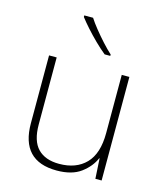

<svg xmlns="http://www.w3.org/2000/svg" viewBox="-115 -853 812 949"><g transform="rotate(15 291.0 -378.0)"><path d="M492 -530V0H460L454 -103H452Q433 -58 387.5 -24Q342 10 264 10Q81 10 81 -183V-530H120V-187Q120 -103 158 -64Q196 -25 267 -25Q354 -25 403.5 -76Q453 -127 453 -232V-530ZM243 -766Q257 -744 279.5 -716Q302 -688 327 -660.5Q352 -633 374 -613V-606H345Q319 -627 291 -654.5Q263 -682 238.5 -709.5Q214 -737 198 -758V-766Z"/></g></svg>

Font: Noto Sans Kannada ExtraLight
Style: Regular
Weight: 200
Designer: Jelle Bosma - Monotype Design Team
Foundry: Monotype Imaging Inc.
Version: Version 2.005; ttfautohint (v1.8.4.7-5d5b)